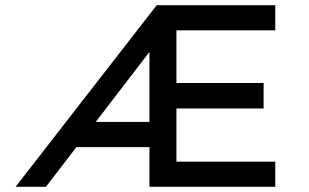

<svg xmlns="http://www.w3.org/2000/svg" viewBox="-20 -720 1190 740"><path d="M40 0 584 -700H1041V-603H660V-400H996V-302H660V-97H1041V0H556V-153H258L333 -250H556V-565L583 -555L157 0Z"/></svg>

Font: Lexend Exa
Style: Regular
Weight: 400
Designer: Bonnie Shaver-Troup, Thomas Jockin
Foundry: Lexend
Version: Version 1.007